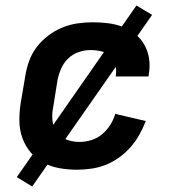

<svg xmlns="http://www.w3.org/2000/svg" viewBox="-20 -609 640 698"><path d="M260 8Q228 8 196.5 2.5Q165 -3 138 -17.5Q111 -32 91.5 -55Q72 -78 61.5 -107Q51 -136 50.5 -168Q50 -200 55 -233L72 -333Q76 -360 86 -387.5Q96 -415 114 -438.5Q132 -462 156 -480Q180 -498 207 -509Q234 -520 262 -524Q290 -528 317 -528Q346 -528 373.5 -524.5Q401 -521 426 -511.5Q451 -502 471.5 -485.5Q492 -469 505 -446Q518 -423 522 -395.5Q526 -368 521 -340L520 -331H401V-335Q404 -355 399.5 -374Q395 -393 381 -405.5Q367 -418 348 -422.5Q329 -427 309 -427Q287 -427 265.5 -419.5Q244 -412 227.5 -396Q211 -380 202 -359Q193 -338 189 -317L173 -217Q168 -192 171 -168.5Q174 -145 187.5 -127Q201 -109 223 -101Q245 -93 269 -93Q290 -93 311.5 -99.5Q333 -106 350.5 -120.5Q368 -135 380.5 -154.5Q393 -174 399 -195L510 -169Q500 -143 486.5 -119Q473 -95 454.5 -74Q436 -53 413 -36.5Q390 -20 365 -10Q340 0 313 4Q286 8 260 8ZM97 69 41 35 476 -589 533 -555Z"/></svg>

Font: Iosevka Extended
Style: Bold Italic
Weight: 700
Width: 7
Italic angle: -9°
Monospace: yes
Designer: Belleve Invis
Foundry: Belleve Invis
Version: Version 32.5.0; ttfautohint (v1.8.4)